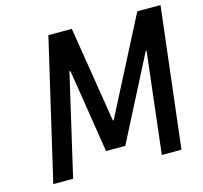

<svg xmlns="http://www.w3.org/2000/svg" viewBox="-102 -813 980 926"><g transform="rotate(-15 388.0 -350.0)"><path d="M53 0 216 -700H333L410 -222H414L660 -700H776L693 0H595L654 -505H650L436 -88H340L274 -505H269L152 0Z"/></g></svg>

Font: Cuprum Medium
Style: Italic
Weight: 500
Italic angle: -10°
Version: Version 3.000